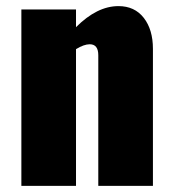

<svg xmlns="http://www.w3.org/2000/svg" viewBox="-20 -609 567 629"><path d="M50 0V-578H229V-520Q298 -589 368 -589Q421 -589 451 -550.5Q481 -512 481 -449V0H302V-428Q302 -464 274 -464Q255 -464 229 -448V0Z"/></svg>

Font: Oswald Heavy
Style: Regular
Weight: 400
Designer: Vernon Adams
Foundry: Vernon Adams
Version: Version 4.101